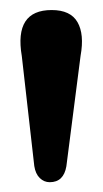

<svg xmlns="http://www.w3.org/2000/svg" viewBox="-20 -806 210 392"><path d="M81.5 -434Q70 -434 61.2 -442.5Q52.5 -451 50 -467L24.5 -691.5Q8.5 -785.5 85.5 -785.5Q124 -785.5 138.2 -760.8Q152.5 -736 144.5 -692L115.5 -466.5Q110 -434 81.5 -434Z"/></svg>

Font: Fraunces 144pt S100 SemiBold
Style: Regular
Weight: 600
Version: Version 1.000; ttfautohint (v1.8.3)